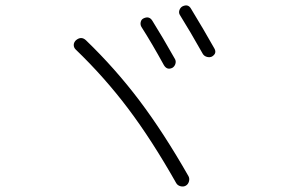

<svg xmlns="http://www.w3.org/2000/svg" viewBox="-20 -758 1040 703"><path d="M504.9 -690.4Q526.4 -701.2 538.1 -681.6Q574.2 -624 621.1 -541Q625 -533.2 622.1 -523.9Q619.1 -514.6 611.3 -509.8Q591.8 -500 580.1 -519.5Q536.1 -599.6 498 -659.2Q493.2 -667 495.1 -676.8Q497.1 -686.5 504.9 -690.4ZM647.5 -734.4Q668.9 -745.1 679.7 -725.6Q725.6 -650.4 764.6 -581.1Q775.4 -562.5 755.9 -550.8Q747.1 -546.9 737.3 -549.8Q727.5 -552.7 722.7 -560.5Q674.8 -645.5 638.7 -703.1Q633.8 -710.9 636.7 -720.2Q639.6 -729.5 647.5 -734.4ZM625 -87.9Q536.1 -245.1 449.2 -360.4Q362.3 -475.6 256.8 -577.1Q250 -584 250 -593.3Q250 -602.5 257.8 -610.4Q277.3 -627 294.9 -610.4Q402.3 -506.8 490.7 -389.6Q579.1 -272.5 669.9 -113.3Q674.8 -104.5 671.9 -93.8Q668.9 -83 660.2 -78.1Q651.4 -73.2 640.6 -76.2Q629.9 -79.1 625 -87.9Z"/></svg>

Font: Rounded-X Mgen+ 1m light
Style: Regular
Weight: 200
Designer: [Source Han Sans]
Ryoko NISHIZUKA  (kana & ideographs); Paul D. Hunt (Latin, Greek & Cyrillic); Wenlong ZHANG  (bopomofo
Version: Version 1.059.20150602